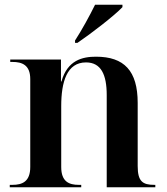

<svg xmlns="http://www.w3.org/2000/svg" viewBox="-20 -786 699 806"><path d="M295 -616V-606H305C364 -646 461 -721 494 -756V-766H379C357 -721 323 -659 295 -616ZM21 0H321V-10H311C270 -10 237 -23 237 -85V-340C237 -443 261 -524 341 -524C404 -524 428 -473 428 -387V0H632V-10H628C579 -10 558 -24 558 -89V-354C558 -489 501 -548 383 -548C327 -548 263 -534 238 -444H236V-536H23V-526H32C73 -526 107 -513 107 -454V-85C107 -23 73 -10 32 -10H21Z"/></svg>

Font: Noto Serif Display SemiBold
Style: Regular
Weight: 600
Designer: Monotype Design Team
Foundry: Monotype Imaging Inc.
Version: Version 2.009